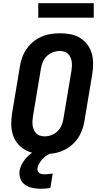

<svg xmlns="http://www.w3.org/2000/svg" viewBox="-20 -950 640 1194"><path d="M257 8Q223 8 191 2Q159 -4 132.5 -20Q106 -36 87 -60.5Q68 -85 59 -115.5Q50 -146 50 -179Q50 -212 55 -245L104 -538Q108 -566 118.5 -594Q129 -622 146 -646.5Q163 -671 187 -690.5Q211 -710 238.5 -722Q266 -734 295 -738.5Q324 -743 352 -743Q386 -743 418 -737Q450 -731 476.5 -715Q503 -699 522 -674.5Q541 -650 550 -619.5Q559 -589 559 -556Q559 -523 554 -490L505 -197Q501 -169 490.5 -141Q480 -113 463 -88.5Q446 -64 422 -44.5Q398 -25 370.5 -13Q343 -1 314 3.5Q285 8 257 8ZM257 -102Q279 -102 300.5 -110Q322 -118 338.5 -134.5Q355 -151 363.5 -172Q372 -193 375 -215L424 -508Q426 -523 427 -537.5Q428 -552 426 -566Q424 -580 418.5 -592.5Q413 -605 403.5 -614.5Q394 -624 380.5 -628.5Q367 -633 353 -633Q331 -633 309 -625Q287 -617 270.5 -600.5Q254 -584 245.5 -563Q237 -542 234 -520L185 -227Q183 -212 182 -197.5Q181 -183 183 -169Q185 -155 190.5 -142.5Q196 -130 205.5 -120.5Q215 -111 229 -106.5Q243 -102 257 -102ZM233 224Q207 224 181 218.5Q155 213 135.5 199Q116 185 107 161.5Q98 138 102 111Q105 93 113.5 76Q122 59 133.5 43.5Q145 28 160 15Q175 2 192 -8H306L305 0Q289 5 274 14.5Q259 24 247 36.5Q235 49 225.5 63.5Q216 78 213 94Q212 103 214.5 111.5Q217 120 223 125Q229 130 238 132Q247 134 256 134Q269 134 282 132.5Q295 131 308 129L293 219Q278 221 263 222.5Q248 224 233 224ZM218 -840V-930H563V-840Z"/></svg>

Font: Iosevka Extrabold Extended
Style: Italic
Weight: 800
Width: 7
Italic angle: -9°
Monospace: yes
Designer: Belleve Invis
Foundry: Belleve Invis
Version: Version 32.5.0; ttfautohint (v1.8.4)